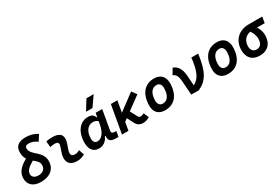

<svg xmlns="http://www.w3.org/2000/svg" viewBox="86 -1944 4528 3102"><g transform="rotate(-30 2350.5 -392.5)"><path d="M269.5 9.8C443.8 9.8 547.4 -77.1 547.4 -224.1C547.4 -413.6 336.4 -442.9 336.4 -576.7C336.4 -612.8 359.4 -629.9 405.3 -629.9C460.9 -629.9 514.6 -607.4 561.5 -572.3L629.4 -680.2C567.9 -720.7 492.7 -742.2 412.6 -742.2C278.8 -742.2 210.4 -685.1 210.4 -574.7C210.4 -516.6 225.6 -474.1 248 -439.5C122.1 -368.7 49.8 -296.4 49.8 -177.7C49.8 -62 134.3 9.8 269.5 9.8ZM327.1 -356.4C376 -315.4 421.4 -280.8 421.4 -219.2C421.4 -146 372.1 -102.5 288.6 -102.5C218.8 -102.5 175.8 -135.7 175.8 -189C175.8 -255.4 230 -298.8 327.1 -356.4Z M1057.6 -129.4C1023.9 -109.9 1003.4 -102.5 971.2 -102.5C921.9 -102.5 897.5 -124 900.4 -166.5C904.8 -231 937.5 -278.8 953.1 -345.2C982.4 -465.3 925.8 -527.3 786.1 -527.3C747.6 -527.3 709 -524.4 670.9 -513.7L681.2 -404.3C710.9 -412.1 740.7 -415.5 770.5 -415.5C821.3 -415.5 842.3 -392.6 831.1 -349.1C816.4 -290.5 781.2 -224.1 776.9 -153.3C770 -46.4 830.1 9.8 952.1 9.8C1009.3 9.8 1051.3 -8.3 1091.3 -31.2Z M1579.1 -444.3H1571.3C1552.2 -490.7 1525.4 -522.5 1448.7 -522.5C1295.4 -522.5 1193.4 -387.2 1193.4 -184.1C1193.4 -60.5 1252.4 10.3 1356 10.3C1434.6 10.3 1497.6 -34.7 1532.2 -114.7H1544.9C1536.1 -27.3 1571.8 4.9 1676.8 4.9H1717.3L1734.9 -96.2H1715.8C1656.2 -96.2 1643.6 -113.3 1650.9 -154.8L1714.4 -517.6H1592.3ZM1474.6 -410.2C1522.5 -410.2 1548.8 -393.6 1566.9 -374.5L1558.1 -325.7C1533.2 -183.6 1469.7 -102.1 1387.7 -102.1C1342.8 -102.1 1316.4 -136.2 1316.4 -196.3C1316.4 -321.8 1379.9 -410.2 1474.6 -410.2ZM1466.3 -609.4H1585.9L1715.3 -794.9H1580.1Z M1784.7 0H1905.8L1932.6 -151.9L1984.9 -189.9L2042 -77.6C2074.7 -13.2 2117.7 9.8 2177.7 9.8C2222.7 9.8 2257.8 -1 2301.3 -28.3L2258.3 -123.5C2232.9 -108.4 2213.9 -102.5 2191.9 -102.5C2171.4 -102.5 2158.2 -113.8 2144 -140.6L2081.1 -260.7L2326.2 -439.9L2260.7 -529.3L1960 -306.2L1997.1 -517.6H1876Z M2588.9 9.8C2767.6 9.8 2873 -118.2 2873 -335C2873 -456.1 2802.7 -527.3 2683.6 -527.3C2504.9 -527.3 2399.4 -397.5 2399.4 -177.7C2399.4 -60.1 2469.7 9.8 2588.9 9.8ZM2610.4 -102.5C2555.2 -102.5 2522.9 -140.1 2522.9 -203.6C2522.9 -336.4 2576.2 -415 2665.5 -415C2718.8 -415 2749.5 -377.4 2749.5 -314C2749.5 -181.2 2697.8 -102.5 2610.4 -102.5Z M3077.1 0 3215.3 2C3390.1 -75.7 3463.9 -210 3504.9 -517.6H3377.4C3351.6 -284.7 3304.7 -170.4 3187.5 -108.9L3174.3 -291.5C3164.1 -431.2 3116.7 -496.1 3034.2 -527.3L2971.2 -420.9C3021 -404.8 3050.8 -358.9 3057.6 -264.2Z M3760.7 9.8C3939.5 9.8 4044.9 -118.2 4044.9 -335C4044.9 -456.1 3974.6 -527.3 3855.5 -527.3C3676.8 -527.3 3571.3 -397.5 3571.3 -177.7C3571.3 -60.1 3641.6 9.8 3760.7 9.8ZM3782.2 -102.5C3727.1 -102.5 3694.8 -140.1 3694.8 -203.6C3694.8 -336.4 3748 -415 3837.4 -415C3890.6 -415 3921.4 -377.4 3921.4 -314C3921.4 -181.2 3869.6 -102.5 3782.2 -102.5Z M4353 9.8C4504.4 9.8 4591.3 -81.5 4591.3 -240.2C4591.3 -295.4 4574.2 -352.5 4538.6 -405.8H4681.2L4700.7 -519H4449.7C4261.2 -519 4136.7 -398.4 4136.7 -215.8C4136.7 -72.3 4215.3 9.8 4353 9.8ZM4411.6 -403.3C4450.7 -347.2 4467.8 -289.6 4467.8 -240.2C4467.8 -152.8 4428.7 -102.5 4360.4 -102.5C4296.9 -102.5 4260.3 -143.6 4260.3 -213.9C4260.3 -317.4 4319.3 -388.7 4411.6 -403.3Z"/></g></svg>

Font: Cascadia Mono SemiBold
Style: Italic
Weight: 600
Italic angle: -10°
Monospace: yes
Designer: Aaron Bell
Foundry: Saja Typeworks
Version: Version 2404.023